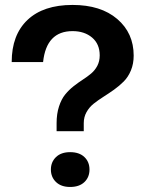

<svg xmlns="http://www.w3.org/2000/svg" viewBox="-20 -742 583 770"><path d="M261.2 7.8Q225.1 7.8 204.6 -12Q184.1 -31.7 184.1 -62Q184.1 -92.3 204.6 -112.1Q225.1 -131.8 261.2 -131.8Q297.9 -131.8 318.4 -112.3Q338.9 -92.8 338.9 -62Q338.9 -31.2 318.4 -11.7Q297.9 7.8 261.2 7.8ZM315.9 -215.8H207V-248Q207 -285.6 216.6 -314.9Q226.1 -344.2 241.2 -362.8Q256.3 -381.3 274.9 -396Q293.5 -410.6 312 -422.6Q330.6 -434.6 345.7 -447.3Q360.8 -460 370.4 -478.3Q379.9 -496.6 379.9 -520Q379.9 -565.4 349.4 -591.3Q318.8 -617.2 271 -617.2Q166 -617.2 152.8 -493.2H26.9Q26.9 -602.1 90.3 -662.1Q153.8 -722.2 271 -722.2Q384.3 -722.2 450.2 -665.8Q516.1 -609.4 516.1 -519Q516.1 -486.3 505.1 -459.7Q494.1 -433.1 476.3 -415.3Q458.5 -397.5 437.3 -382.3Q416 -367.2 394.8 -353.8Q373.5 -340.3 355.7 -326.2Q337.9 -312 326.9 -292.2Q315.9 -272.5 315.9 -248Z"/></svg>

Font: Creato Display
Style: Bold
Weight: 700
Version: Version 1.000